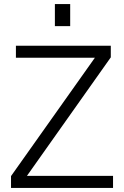

<svg xmlns="http://www.w3.org/2000/svg" viewBox="-20 -921 609 941"><path d="M34 -58 445 -638H58V-697H523V-640L112 -59H534V0H34ZM249 -901H324V-793H249Z"/></svg>

Font: Hanken Grotesk Light
Style: Regular
Weight: 300
Designer: Alfredo Marco Pradil
Foundry: Hanken Design Co.
Version: Version 3.014